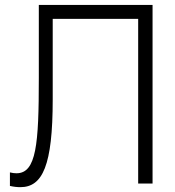

<svg xmlns="http://www.w3.org/2000/svg" viewBox="-20 -740 705 774"><path d="M20 9.5C35 13 49 14.5 62 14.5C151.5 14.5 192.5 -72 192.5 -339.5V-664H537V0H595V-720H136.5V-425.5C136.5 -158.5 126.5 -41.5 46.5 -41.5C38.5 -41.5 29.5 -42.5 20 -45Z"/></svg>

Font: Vela Sans Light
Style: Regular
Weight: 300
Designer: Principal design: Mikhail Sharanda - project Manrope.
Design modification: Ravid Balaliev
Foundry: Mikhail Sharanda
Version: Version 1.001